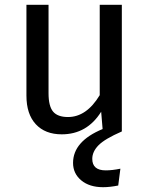

<svg xmlns="http://www.w3.org/2000/svg" viewBox="-20 -547 622 799"><path d="M487 0Q416 31 390 57.5Q364 84 364 114Q364 162 420 162Q447 162 481 155L472 225Q437 232 409 232Q352 232 318 203.5Q284 175 284 131Q284 41 407 -10L401 -82Q342 12 237 12Q168 12 129 -30Q90 -72 90 -149V-527H182V-159Q182 -105 201 -82.5Q220 -60 263 -60Q340 -60 395 -151V-527H487Z"/></svg>

Font: Fira Sans
Style: Regular
Weight: 400
Designer: Carrois Corporate & Edenspiekermann AG
Foundry: Carrois Corporate GbR & Edenspiekermann AG
Version: Version 4.106;PS 004.106;hotconv 1.0.70;makeotf.lib2.5.58329